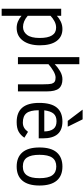

<svg xmlns="http://www.w3.org/2000/svg" viewBox="618 -1424 999 2274"><g transform="rotate(90 1117.0 -286.5)"><path d="M516.1 -259.8Q516.1 -133.8 461.2 -59.3Q406.2 15.1 310.1 15.1Q233.4 15.1 167 -42V192.9H83V-512.2H167V-460.9Q195.8 -488.8 236.3 -507.8Q276.9 -526.9 323.2 -526.9Q414.6 -526.9 465.3 -457.8Q516.1 -388.7 516.1 -259.8ZM429.2 -257.8Q429.2 -452.1 307.1 -452.1Q267.1 -452.1 230.5 -432.1Q193.8 -412.1 167 -386.2V-115.2Q232.4 -60.1 298.8 -60.1Q356 -60.1 392.6 -107.9Q429.2 -155.8 429.2 -257.8Z M978 0V-301.8Q978 -375 970.9 -399.2Q963.9 -423.3 947.3 -434.6Q930.7 -445.8 898.4 -445.8Q866.2 -445.8 823.2 -421.4Q780.3 -397 740.2 -361.8V0H656.2V-727.1H740.2V-436Q775.9 -471.7 823.2 -499.3Q870.6 -526.9 918.5 -526.9Q992.7 -526.9 1027.3 -484.6Q1062 -442.4 1062 -341.8V0Z M1285.2 -246.1Q1285.2 -144.5 1319.8 -101.3Q1354.5 -58.1 1431.2 -58.1Q1465.3 -58.1 1491.2 -72.5Q1517.1 -86.9 1541 -119.1L1610.4 -76.2Q1581.1 -32.2 1539.1 -8.5Q1497.1 15.1 1425.3 15.1Q1311 15.1 1254.6 -51.3Q1198.2 -117.7 1198.2 -252Q1198.2 -392.6 1253.2 -459.7Q1308.1 -526.9 1418.9 -526.9Q1518.6 -526.9 1568.4 -469.5Q1618.2 -412.1 1618.2 -293V-246.1ZM1536.1 -312Q1535.2 -380.9 1507.1 -418.9Q1479 -457 1416 -457Q1356 -457 1325.9 -422.6Q1295.9 -388.2 1286.1 -312ZM1411.1 -589.8 1277.8 -766.1H1393.1L1480 -589.8Z M2176.8 -254.9Q2176.8 -121.6 2119.4 -53.2Q2062 15.1 1952.1 15.1Q1842.3 15.1 1784.2 -52.5Q1726.1 -120.1 1726.1 -254.9Q1726.1 -392.1 1784.4 -459.5Q1842.8 -526.9 1952.1 -526.9Q2062.5 -526.9 2119.6 -458.3Q2176.8 -389.6 2176.8 -254.9ZM2089.8 -254.9Q2089.8 -359.4 2055.4 -406.7Q2021 -454.1 1952.1 -454.1Q1881.3 -454.1 1847.2 -406.5Q1813 -358.9 1813 -254.9Q1813 -154.8 1845.9 -106.4Q1878.9 -58.1 1952.1 -58.1Q2022 -58.1 2055.9 -106Q2089.8 -153.8 2089.8 -254.9Z"/></g></svg>

Font: Lorenzo Sans
Style: Regular
Weight: 400
Foundry: Intel Corporation
Version: Version 1.00; ttfautohint (v1.5)